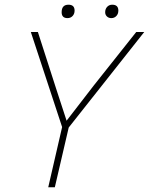

<svg xmlns="http://www.w3.org/2000/svg" viewBox="-20 -796 633 816"><path d="M267 -719Q242 -719 242 -744Q242 -776 271 -776Q297 -776 297 -751Q297 -737 288.5 -728Q280 -719 267 -719ZM453 -719Q442 -719 434.5 -726Q427 -733 427 -744Q427 -758 435.5 -767Q444 -776 457 -776Q483 -776 483 -751Q483 -737 474.5 -728Q466 -719 453 -719ZM185 0 244 -256 111 -660H141L218 -421L263 -283L378 -432L559 -660H593L272 -254L213 0Z"/></svg>

Font: Elaine Sans ExtraLight
Style: Italic
Weight: 275
Italic angle: -13°
Designer: Wei Huang
Foundry: Wei Huang
Version: Version 2.001;December 24, 2019;FontCreator 12.0.0.2547 64-b